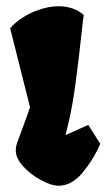

<svg xmlns="http://www.w3.org/2000/svg" viewBox="-20 -588 343 618"><path d="M45.9 -157.7Q64 -206.1 76.7 -242.7L12.7 -497.1Q27.8 -515.1 53.2 -531.5Q78.6 -547.9 109.1 -557.9Q139.6 -567.9 168.9 -567.9Q217.3 -567.9 249.5 -539.6Q247.1 -524.9 243.2 -487.3Q233.4 -395.5 223.1 -319.6Q212.9 -243.7 200.2 -191.4L190.9 -153.3L264.2 -186L302.7 -125Q281.2 -75.2 246.1 -32.7Q210.9 9.8 168.5 9.8Q145.5 9.8 112.3 -8.1Q79.1 -25.9 54.9 -52.2Q30.8 -78.6 30.8 -103.5Q30.8 -112.8 32.7 -120.1Q34.7 -127.4 45.9 -157.7Z"/></svg>

Font: Fruktur
Style: Regular
Weight: 400
Designer: Viktoriya Grabowska
Foundry: Viktoriya Grabowska
Version: Version 1.004; ttfautohint (v1.4.1)